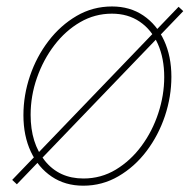

<svg xmlns="http://www.w3.org/2000/svg" viewBox="-20 -570 609 600"><path d="M240.2 10.3Q183.6 10.3 141.6 -18.1Q99.6 -46.4 76.4 -95.9Q53.2 -145.5 53.2 -210Q53.2 -272.5 73.7 -332.8Q94.2 -393.1 131.6 -441.9Q168.9 -490.7 219.5 -520.3Q270 -549.8 330.1 -549.8Q386.2 -549.8 428 -521.5Q469.7 -493.2 492.7 -443.6Q515.6 -394 515.6 -330.1Q515.6 -268.1 495.4 -207.5Q475.1 -147 438 -97.9Q400.9 -48.8 350.3 -19.3Q299.8 10.3 240.2 10.3ZM240.7 -12.2Q295.9 -12.2 342 -40Q388.2 -67.9 422.1 -113.8Q456.1 -159.7 474.6 -216.1Q493.2 -272.5 493.2 -329.1Q493.2 -387.7 473.4 -432.4Q453.6 -477.1 416.7 -502.2Q379.9 -527.3 329.6 -527.3Q276.4 -527.3 230.5 -500.7Q184.6 -474.1 149.9 -428.7Q115.2 -383.3 95.5 -326.9Q75.7 -270.5 75.7 -210.9Q75.7 -122.6 120.4 -67.4Q165 -12.2 240.7 -12.2ZM32.7 5.9 18.1 -7.8 538.1 -548.8 552.7 -535.2Z"/></svg>

Font: Inter 17pt Thin
Style: Italic
Weight: 250
Italic angle: -9.3988°
Version: Version 4.001;git-66647c0bb